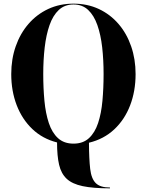

<svg xmlns="http://www.w3.org/2000/svg" viewBox="-20 -780 803 1050"><path d="M581.5 245.5V250Q489.5 250 432.2 238Q375 226 344.8 197.8Q314.5 169.5 303.2 121Q292 72.5 292 -1Q213 -21 157 -74.2Q101 -127.5 71.2 -205Q41.5 -282.5 41.5 -375Q41.5 -456.5 66 -526.8Q90.5 -597 135.8 -649.2Q181 -701.5 243.5 -730.8Q306 -760 382 -760Q458 -760 520.5 -730.8Q583 -701.5 628 -649.2Q673 -597 697.2 -526.8Q721.5 -456.5 721.5 -375Q721.5 -281.5 691.5 -203.5Q661.5 -125.5 604.5 -72.2Q547.5 -19 466.5 0.5Q467 89.5 473.2 143.5Q479.5 197.5 503.8 221.5Q528 245.5 581.5 245.5ZM382 -755.5Q333.5 -755.5 301.5 -725.5Q269.5 -695.5 251 -642.8Q232.5 -590 224.5 -521.2Q216.5 -452.5 216.5 -375Q216.5 -297.5 223 -228.8Q229.5 -160 247 -107.2Q264.5 -54.5 297.2 -24.5Q330 5.5 382 5.5Q434 5.5 466.5 -24.5Q499 -54.5 516.5 -107.2Q534 -160 540.2 -228.8Q546.5 -297.5 546.5 -375Q546.5 -452.5 538.8 -521.2Q531 -590 512.5 -642.8Q494 -695.5 462.2 -725.5Q430.5 -755.5 382 -755.5Z"/></svg>

Font: Bodoni* 36pt
Style: Bold
Weight: 700
Version: Version 2.3